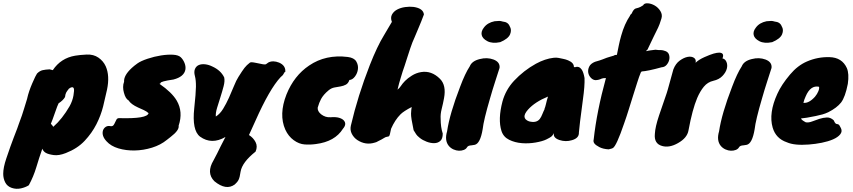

<svg xmlns="http://www.w3.org/2000/svg" viewBox="-87 -845 5300 1193"><path d="M241 -409Q291 -484 380 -499Q409 -504 451.5 -506Q494 -508 524.5 -487Q555 -466 570 -433Q596 -374 578 -288Q568 -241 554 -184.5Q540 -128 512 -73Q484 -18 439 30Q394 78 322 106Q279 123 246.5 118.5Q214 114 198 105Q182 96 176 79Q156 136 138.5 194.5Q121 253 92 306Q72 319 43 325.5Q14 332 -14 322.5Q-42 313 -54.5 288.5Q-67 264 -67 235Q-67 196 -48 140Q-20 57 -2.5 12Q15 -33 20 -46.5Q25 -60 30 -75Q52 -133 62.5 -169.5Q73 -206 82 -233V-234Q92 -278 113.5 -327.5Q135 -377 143 -388Q160 -405 178 -409Q196 -413 219 -414H222ZM317 -242Q305 -221 277 -203L268 -182Q258 -156 249 -129Q240 -102 229 -76Q239 -66 244 -57Q300 -106 346 -186Q364 -219 369.5 -252Q375 -285 372 -294Q369 -303 362.5 -303Q356 -303 349.5 -299.5Q343 -296 339.5 -292.5Q336 -289 340 -292Q329 -279 324 -269.5Q319 -260 317 -242Z M950 24Q911 56 857.5 72.5Q804 89 750 90Q696 91 649 77Q602 63 575 33Q543 -1 553 -35Q558 -49 570.5 -57Q583 -65 601 -61Q613 -60 618.5 -67.5Q624 -75 628 -84.5Q632 -94 637 -102.5Q642 -111 653 -111Q829 -106 836 -142Q824 -153 806.5 -161Q789 -169 771 -177Q727 -197 712 -221Q693 -231 683 -269Q678 -286 678 -304Q678 -322 684 -337Q681 -376 732 -423Q746 -436 767 -451Q788 -466 830 -480Q872 -494 913.5 -500.5Q955 -507 988.5 -505Q1022 -503 1036.5 -489Q1051 -475 1059.5 -454Q1068 -433 1065 -413Q1057 -368 991 -351Q908 -339 911 -329Q911 -327 904 -324Q981 -271 1011 -220Q1052 -150 1023 -64Q1028 -36 973 6Q960 16 950 24Z M1232 -432Q1285 -408 1306 -364Q1311 -342 1302.5 -309.5Q1294 -277 1283 -242.5Q1272 -208 1262 -175.5Q1252 -143 1254 -121Q1280 -137 1299.5 -169Q1319 -201 1335.5 -237.5Q1352 -274 1366.5 -310Q1381 -346 1394.5 -367Q1408 -388 1416 -400.5Q1424 -413 1432 -423Q1445 -440 1466 -456Q1472 -461 1502.5 -454.5Q1533 -448 1547.5 -445.5Q1562 -443 1567 -447L1581 -457Q1609 -471 1647 -456Q1684 -440 1686 -407Q1685 -406 1685 -403L1688 -402L1681 -396Q1674 -383 1670.5 -378.5Q1667 -374 1656 -365Q1588 -292 1500 -94Q1478 -45 1460 -6Q1487 11 1501 38Q1515 65 1501 97Q1418 163 1408 221Q1403 257 1395.5 272Q1388 287 1372 301Q1318 341 1245 281Q1193 229 1240 151Q1252 130 1263 107Q1279 73 1314 6Q1228 56 1156 4Q1105 -35 1120 -173Q1130 -265 1130.5 -306Q1131 -347 1124 -373Q1117 -399 1124.5 -416.5Q1132 -434 1148.5 -441Q1165 -448 1187.5 -445.5Q1210 -443 1232 -432Z M2074 -491Q2113 -486 2126.5 -463.5Q2140 -441 2137 -415.5Q2134 -390 2118.5 -369.5Q2103 -349 2084 -348Q2077 -327 2062 -319Q2047 -311 2029 -308Q2011 -305 1991.5 -301.5Q1972 -298 1955 -284Q1938 -270 1926.5 -256.5Q1915 -243 1908 -230Q1896 -208 1887 -176Q1885 -154 1908 -135Q1935 -114 1967 -116.5Q1999 -119 2018.5 -113.5Q2038 -108 2048 -98Q2070 -75 2044 -45Q1994 35 1876 50Q1841 55 1806 52.5Q1771 50 1738 26Q1705 2 1686 -39Q1644 -133 1693 -258Q1740 -375 1834 -438Q1937 -508 2074 -491Z M2651 -107Q2651 -54 2664 -15Q2664 17 2649 30.5Q2634 44 2611.5 44.5Q2589 45 2564 35.5Q2539 26 2521.5 12Q2504 -2 2499 -10.5Q2494 -19 2483 -36Q2466 -115 2467 -139Q2468 -163 2471 -180Q2421 -154 2402 -135Q2367 -100 2343 -45Q2335 -1 2330 1.5Q2325 4 2317 5Q2309 6 2300 12Q2291 18 2283 22Q2275 26 2267 30Q2248 41 2242 41Q2185 59 2133 25Q2111 10 2099 -13.5Q2087 -37 2093 -64Q2136 -249 2211 -441Q2257 -558 2299 -626Q2309 -642 2319 -660Q2340 -696 2348 -709Q2338 -735 2348.5 -754.5Q2359 -774 2380.5 -785.5Q2402 -797 2430 -801Q2458 -805 2483 -802Q2543 -793 2547 -755Q2541 -737 2530.5 -712Q2520 -687 2509.5 -661.5Q2499 -636 2489.5 -614Q2480 -592 2475.5 -581.5Q2471 -571 2462.5 -545.5Q2454 -520 2444.5 -490.5Q2435 -461 2427 -436L2415 -401Q2411 -387 2402 -358.5Q2393 -330 2383 -288Q2396 -298 2404.5 -311.5Q2413 -325 2429.5 -342Q2446 -359 2472.5 -375.5Q2499 -392 2529 -397Q2594 -408 2647 -355Q2687 -315 2672 -235Q2666 -202 2657.5 -168.5Q2649 -135 2651 -107Z M2832 -433Q2845 -466 2894 -478Q2940 -490 2980 -475Q3021 -459 3017 -423Q3006 -388 2989.5 -337.5Q2973 -287 2958 -234Q2918 -98 2912 -42Q2897 48 2862 55Q2852 57 2843 58Q2821 59 2815 70Q2809 81 2795 86.5Q2781 92 2764.5 91.5Q2748 91 2731 83.5Q2714 76 2702 62Q2674 28 2691 -29Q2707 -138 2772 -306Q2803 -389 2832 -433ZM3021 -583Q2972 -573 2941.5 -589Q2911 -605 2906 -627.5Q2901 -650 2920 -674Q2942 -704 2986 -713Q3006 -715 3015 -715Q3024 -715 3037 -711Q3070 -708 3080 -682Q3094 -660 3082.5 -632Q3071 -604 3021 -583Z M3479 -429 3483 -428Q3485 -428 3485 -427Q3511 -437 3528 -412Q3539 -395 3545 -360Q3547 -312 3535 -227Q3512 -55 3510 -22Q3512 13 3467 26Q3428 38 3389 25Q3348 11 3355 -18Q3347 -3 3339 3.5Q3331 10 3307.5 21.5Q3284 33 3241 40.5Q3198 48 3155 44.5Q3112 41 3076.5 23.5Q3041 6 3029 -31Q3006 -103 3035 -214Q3055 -287 3107 -343Q3167 -407 3243 -449Q3300 -480 3353 -486Q3371 -488 3384.5 -485Q3398 -482 3413.5 -479Q3429 -476 3443 -470Q3479 -455 3479 -429ZM3294 -164Q3301 -178 3305.5 -199Q3310 -220 3318 -245Q3237 -212 3194 -164Q3147 -111 3200 -91Q3246 -79 3267 -106Q3276 -118 3283 -136Q3290 -154 3300 -173Q3297 -168 3294 -164Z M3828 -748 3829 -752 3838 -761Q3849 -787 3862 -792Q3869 -794 3880 -797Q3891 -800 3909 -812Q3916 -826 3938 -824.5Q3960 -823 3981.5 -810.5Q4003 -798 4016.5 -776Q4030 -754 4023 -730.5Q4016 -707 4011.5 -695.5Q4007 -684 4002.5 -674Q3998 -664 3991.5 -651.5Q3985 -639 3975 -618L3942 -549Q3937 -536 3933.5 -534Q3930 -532 3927 -527Q3936 -529 3942 -530Q3948 -531 3954 -532Q3968 -534 3986 -536Q3997 -534 4005 -534H4019Q4031 -534 4048 -527.5Q4065 -521 4070 -505Q4075 -489 4071 -472.5Q4067 -456 4055 -442Q4043 -428 4024 -427Q3937 -403 3900 -401L3894 -394V-393Q3884 -369 3872.5 -332.5Q3861 -296 3847.5 -253.5Q3834 -211 3820 -165.5Q3806 -120 3791 -78Q3743 63 3721 75Q3713 79 3704.5 80.5Q3696 82 3695 83Q3660 81 3637 69Q3614 57 3606 46Q3598 35 3602 21Q3621 -153 3678 -360Q3658 -360 3650 -356Q3635 -348 3614 -347H3613Q3597 -348 3584 -362Q3571 -376 3568 -394Q3565 -412 3574 -431Q3583 -450 3610 -461Q3642 -470 3657 -476Q3686 -488 3705.5 -493Q3725 -498 3727.5 -499.5Q3730 -501 3731 -502Q3734 -504 3746 -504Q3752 -533 3758 -563Q3764 -593 3773 -624Q3793 -696 3828 -748Z M4235 -455Q4254 -474 4290 -490Q4326 -506 4347 -512Q4368 -518 4383 -518Q4416 -516 4402 -482Q4419 -479 4427 -460Q4435 -441 4429 -418Q4423 -395 4402 -373Q4381 -351 4345.5 -343Q4310 -335 4286.5 -306.5Q4263 -278 4245 -236Q4215 -165 4191 -35Q4183 12 4126 44Q4072 75 4027 62Q3976 48 3982 -13Q3984 -56 4008 -127.5Q4032 -199 4045 -235.5Q4058 -272 4063 -291L4097 -414Q4111 -450 4136.5 -468.5Q4162 -487 4185.5 -491.5Q4209 -496 4224.5 -486Q4240 -476 4235 -455Z M4522 -433Q4535 -466 4584 -478Q4630 -490 4670 -475Q4711 -459 4707 -423Q4696 -388 4679.5 -337.5Q4663 -287 4648 -234Q4608 -98 4602 -42Q4587 48 4552 55Q4542 57 4533 58Q4511 59 4505 70Q4499 81 4485 86.5Q4471 92 4454.5 91.5Q4438 91 4421 83.5Q4404 76 4392 62Q4364 28 4381 -29Q4397 -138 4462 -306Q4493 -389 4522 -433ZM4711 -583Q4662 -573 4631.5 -589Q4601 -605 4596 -627.5Q4591 -650 4610 -674Q4632 -704 4676 -713Q4696 -715 4705 -715Q4714 -715 4727 -711Q4760 -708 4770 -682Q4784 -660 4772.5 -632Q4761 -604 4711 -583Z M5060 -148Q5041 -139 5023 -134Q5005 -129 4981 -124Q4918 -111 4890 -109Q4893 -99 4920 -85Q4938 -82 4959.5 -90.5Q4981 -99 5004.5 -106.5Q5028 -114 5050.5 -115Q5073 -116 5093 -98Q5101 -80 5106 -77Q5111 -74 5115 -74Q5119 -74 5124 -71Q5129 -68 5138.5 -48Q5148 -28 5133.5 -10Q5119 8 5089 21Q5059 34 5019 42Q4979 50 4939 53Q4849 60 4802 39Q4734 16 4714 -52Q4688 -142 4743 -262Q4768 -318 4822 -382Q4869 -438 4927 -463Q4994 -492 5067 -490Q5145 -488 5175 -422Q5190 -387 5181 -324Q5165 -242 5139 -208Q5113 -175 5060 -148ZM5002 -306Q4949 -317 4919 -246Q4910 -227 4905 -206Q4939 -202 4977 -244Q4991 -261 4998 -278.5Q5005 -296 5002 -306Z"/></svg>

Font: Knewave
Style: Regular
Weight: 400
Designer: Tyler Finck
Foundry: Tyler Finck
Version: Version 1.001